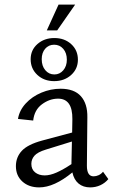

<svg xmlns="http://www.w3.org/2000/svg" viewBox="-20 -807 490 833"><path d="M294 -59Q215 6 150 6Q105 6 77 -19.5Q49 -45 49 -86Q49 -125 74.5 -152.5Q100 -180 162 -197L293 -232L294 -290Q295 -379 232 -379Q195 -379 162 -354.5Q129 -330 124 -284L58 -291Q64 -328 91.5 -358Q119 -388 159.5 -405Q200 -422 243 -422Q302 -422 331 -389.5Q360 -357 359 -298L357 -88Q357 -42 386 -42Q397 -42 408 -47Q419 -52 427 -62L450 -30Q436 -13 415.5 -3.5Q395 6 371 6Q341 6 321 -10.5Q301 -27 294 -59ZM113 -550Q113 -590 142.5 -616Q172 -642 216 -642Q260 -642 289 -615.5Q318 -589 318 -548Q318 -508 288.5 -481.5Q259 -455 215 -455Q171 -455 142 -482Q113 -509 113 -550ZM270 -548Q270 -577 254.5 -595Q239 -613 215 -613Q191 -613 176 -595.5Q161 -578 161 -550Q161 -521 176.5 -502.5Q192 -484 216 -484Q239 -484 254.5 -502Q270 -520 270 -548ZM234 -787H306L228 -675H183ZM174 -46Q197 -46 225.5 -58.5Q254 -71 290 -95V-101L292 -193L179 -158Q143 -147 129.5 -131.5Q116 -116 116 -96Q116 -72 132.5 -59Q149 -46 174 -46Z"/></svg>

Font: LXGW Bright GB
Style: Regular
Weight: 400
Designer: Christian Thalmann (Catharsis Fonts)
Foundry: LXGW / Christian Thalmann (Catharsis Fonts) / Fontworks Inc.
Version: Version 5.510